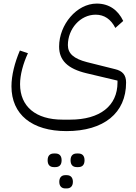

<svg xmlns="http://www.w3.org/2000/svg" viewBox="-20 -492 762 1072"><path d="M409 441H417C438 441 452 430 452 403C452 376 438 365 417 365H409C388 365 374 376 374 403C374 430 388 441 409 441ZM344 560H353C373 560 387 548 387 523C387 498 373 486 353 486H344C325 486 311 498 311 523C311 548 325 560 344 560ZM281 441H289C310 441 324 430 324 403C324 376 310 365 289 365H281C260 365 246 376 246 403C246 430 260 441 281 441ZM351 240C560 240 684 139 684 -31C684 -73 665 -96 622 -106L466 -145C392 -164 359 -193 359 -240C359 -331 428 -410 514 -410C562 -410 599 -385 624 -336L668 -375C639 -436 589 -472 520 -472C408 -472 310 -354 310 -232C310 -155 358 -108 463 -83L636 -42V-31C636 99 538 176 372 176H329C180 176 92 103 92 -22C92 -74 109 -137 136 -195L91 -210C62 -142 44 -71 44 -10C44 147 158 240 351 240Z"/></svg>

Font: IBM Plex Arabic Light
Style: Regular
Weight: 300
Designer: Mike Abbink, Paul van der Laan, Pieter van Rosmalen, Wael Morcos, Khajak Apelian
Foundry: Bold Monday
Version: Version 1.0